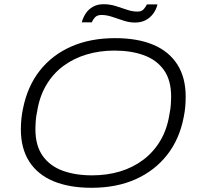

<svg xmlns="http://www.w3.org/2000/svg" viewBox="-20 -879 951 911"><path d="M414 12Q308 12 233 -19.5Q158 -51 118.5 -113Q79 -175 79 -265Q79 -290 81.5 -315Q84 -340 89 -363Q110 -469 168.5 -543.5Q227 -618 317.5 -658Q408 -698 526 -698Q633 -698 707.5 -666.5Q782 -635 821.5 -573Q861 -511 861 -421Q861 -397 859 -373Q857 -349 852 -325Q832 -219 773 -144Q714 -69 623.5 -28.5Q533 12 414 12ZM417 -47Q488 -47 549.5 -65.5Q611 -84 660 -121Q709 -158 741 -212Q773 -266 784 -337Q787 -351 788.5 -362.5Q790 -374 790.5 -383.5Q791 -393 791.5 -402.5Q792 -412 792 -420Q792 -499 757.5 -547Q723 -595 662.5 -617Q602 -639 523 -639Q453 -639 391 -620.5Q329 -602 280 -565.5Q231 -529 199 -474.5Q167 -420 156 -349Q153 -336 151.5 -324.5Q150 -313 149.5 -303Q149 -293 148.5 -284Q148 -275 148 -266Q148 -188 182.5 -139.5Q217 -91 277.5 -69Q338 -47 417 -47ZM368 -773Q374 -796 387 -815.5Q400 -835 421 -847Q442 -859 472 -859Q501 -859 528.5 -850.5Q556 -842 582 -833Q608 -824 632 -824Q652 -824 662 -835.5Q672 -847 677 -858H727Q722 -835 707.5 -815Q693 -795 671.5 -783.5Q650 -772 620 -772Q594 -772 566.5 -781Q539 -790 512.5 -799Q486 -808 462 -808Q441 -808 430.5 -796.5Q420 -785 416 -773Z"/></svg>

Font: Archivo SemiExpanded ExtraLight
Style: Italic
Weight: 250
Width: 6
Italic angle: -10°
Designer: Hector Gatti
Foundry: Omnibus-Type
Version: Version 2.001